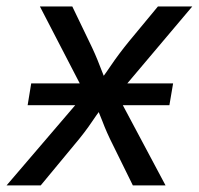

<svg xmlns="http://www.w3.org/2000/svg" viewBox="-35 -562 603 582"><path d="M48.8 -243.2 59.6 -309.1H489.7L478.5 -243.2ZM-15.1 0 252 -312 240.2 -244.6 85.9 -542.5H184.1L234.9 -437Q254.4 -397.5 267.6 -362.3Q280.8 -327.1 295.9 -294.4H250.5Q276.9 -327.1 300.5 -362.3Q324.2 -397.5 356.4 -437L443.8 -542.5H547.9L293.5 -241.2L303.7 -306.2L466.8 0H367.7L307.6 -122.1Q288.1 -160.6 275.4 -194.6Q262.7 -228.5 247.1 -259.8H293Q267.6 -228.5 244.9 -194.6Q222.2 -160.6 189.5 -122.1L88.4 0Z"/></svg>

Font: Inter 16pt
Style: Italic
Weight: 400
Italic angle: -9.3988°
Version: Version 4.001;git-66647c0bb